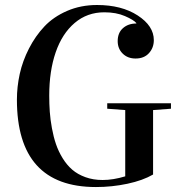

<svg xmlns="http://www.w3.org/2000/svg" viewBox="-20 -734 727 771"><path d="M47.9 -334Q47.9 -385.3 59.3 -437.3Q70.8 -489.3 96.4 -539.3Q122.1 -589.4 158.4 -627.9Q194.8 -666.5 249.5 -690.2Q304.2 -713.9 369.6 -713.9Q468.3 -713.9 533 -671.9Q597.7 -629.9 597.7 -572.8Q597.7 -542 578.1 -520.5Q558.6 -499 524.4 -499Q492.7 -499 472.7 -518.8Q452.6 -538.6 452.6 -568.8Q452.6 -602.1 473.6 -620.8Q494.6 -639.6 527.3 -639.6V-641.6Q516.6 -654.3 481.7 -669.4Q446.8 -684.6 398.9 -684.6Q330.1 -684.6 279.8 -641.8Q229.5 -599.1 203.6 -523.9Q177.7 -448.7 177.7 -350.1Q177.7 -316.4 179.9 -285.2Q182.1 -253.9 188.5 -219.2Q194.8 -184.6 204.8 -155.3Q214.8 -126 231.4 -98.9Q248 -71.8 270 -52.7Q292 -33.7 323.2 -22.5Q354.5 -11.2 392.1 -11.2Q434.6 -11.2 482.9 -25.9V-292L410.6 -297.4V-319.3H666.5V-297.4L594.7 -292V-33.2Q553.7 -9.3 491.7 3.9Q429.7 17.1 365.2 17.1Q47.9 17.1 47.9 -334Z"/></svg>

Font: Vidaloka 
Style: Regular
Weight: 400
Designer: Cyreal (www.cyreal.org)
Foundry: Cyreal (www.cyreal.org)
Version: Version 1.011